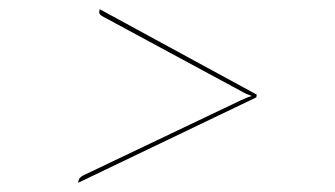

<svg xmlns="http://www.w3.org/2000/svg" viewBox="-20 -544 730 418"><path d="M539 -338 538 -332 150 -146 151 -151Q152 -157 161 -162L503 -325Q510 -328 515.5 -330.5Q521 -333 528 -335Q522 -337 516.5 -339.5Q511 -342 506 -345L204 -508Q195 -513 196 -518L197 -524Z"/></svg>

Font: Aleo Thin
Style: Italic
Weight: 250
Italic angle: -7°
Designer: Alessio Laiso
Foundry: Alessio Laiso
Version: Version 2.001;gftools[0.9.29]